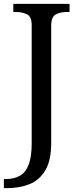

<svg xmlns="http://www.w3.org/2000/svg" viewBox="-31 -734 408 994"><path d="M-11 240V193H-2Q41 193 71 176.5Q101 160 117 119.5Q133 79 133 9V-604Q133 -648 108.5 -660Q84 -672 51 -672H38V-714H329V-672H316Q282 -672 258 -659.5Q234 -647 234 -600V8Q234 97 203.5 148Q173 199 121.5 219.5Q70 240 6 240Z"/></svg>

Font: Noto Serif Grantha
Style: Regular
Weight: 400
Designer: Monotype Design Team
Foundry: Monotype Imaging Inc.
Version: Version 2.004; ttfautohint (v1.8.4.7-5d5b)